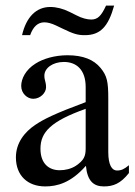

<svg xmlns="http://www.w3.org/2000/svg" viewBox="-20 -658 484 688"><path d="M360 -638C343 -601 330 -588 307 -588C292 -588 273 -593 254 -603L230 -615C206 -627 182 -633 160 -633C110 -633 74 -597 59 -532H88C99 -563 116 -578 139 -578C151 -578 165 -574 180 -567L203 -556C244 -536 259 -532 284 -532C339 -532 368 -562 389 -638ZM442 -66C425 -52 415 -47 399 -47C381 -47 368 -67 368 -113V-304C368 -365 364 -386 340 -415C316 -444 278 -460 222 -460C177 -460 135 -448 107 -430C72 -408 56 -376 56 -350C56 -323 78 -304 99 -304C125 -304 145 -326 145 -345C145 -366 139 -369 139 -387C139 -414 169 -436 209 -436C254 -436 287 -408 287 -346V-292C174 -250 137 -231 107 -211C68 -185 37 -146 37 -94C37 -28 80 10 142 10C185 10 234 -3 287 -63H288C293 -10 315 10 352 10C386 10 412 0 442 -38ZM287 -127C287 -98 281 -84 252 -64C235 -53 214 -48 194 -48C155 -48 125 -72 125 -125C125 -156 135 -180 159 -202C184 -225 225 -246 287 -268Z"/></svg>

Font: STIX Math
Style: Regular
Weight: 400
Designer: MicroPress Inc., with final additions and corrections provided by Coen Hoffman, Elsevier (retired)
Version: Version 1.1.0